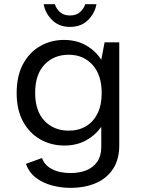

<svg xmlns="http://www.w3.org/2000/svg" viewBox="-20 -696 672 907"><path d="M312.1 191.4Q268.3 191.4 225.3 179.9Q182.3 168.5 149.6 143.6Q116.9 118.8 102.6 77.9L178.5 50.5Q189.6 83.7 225 102.6Q260.3 121.5 314.4 121.5Q354.4 121.5 387 108.8Q419.6 96.2 439 68.6Q458.4 41.1 458.4 -2.5V-96.7Q430.1 -56.7 386 -32.6Q341.8 -8.5 284.2 -8.5Q221.1 -8.5 169.8 -37.9Q118.5 -67.2 88.6 -122.5Q58.7 -177.8 58.7 -255.7Q58.7 -337.2 88.6 -392.9Q118.5 -448.7 169.4 -478Q220.3 -507.4 282.5 -507.4Q341.8 -507.4 387.1 -481.3Q432.3 -455.2 458.4 -413.5L474.1 -496H543.4V-9Q543.4 56.3 514.5 101.1Q485.6 145.9 433.5 168.7Q381.5 191.4 312.1 191.4ZM304.7 -78.8Q351.3 -78.8 386.3 -99.7Q421.3 -120.6 440.8 -160.1Q460.4 -199.6 460.4 -256.1Q460.4 -341.6 417.2 -389.5Q374 -437.4 304.7 -437.4Q234.9 -437.4 190.5 -391Q146.1 -344.6 146.1 -257.5Q146.1 -171.1 190.5 -124.9Q234.9 -78.8 304.7 -78.8ZM310.7 -568.9Q259.6 -568.9 227.1 -600.4Q194.6 -631.8 186.1 -676.1H239.6Q244.3 -657 262.1 -640Q279.8 -622.9 310.7 -622.9Q341.5 -622.9 359.3 -640Q377.1 -657 382.3 -676.1H435.8Q427.2 -631.8 395 -600.4Q362.7 -568.9 310.7 -568.9Z"/></svg>

Font: Atkinson Hyperlegible Mono ExtraLight
Style: Regular
Weight: 200
Monospace: yes
Designer: Elliott Scott, Megan Eiswerth, Linus Boman, Theodore Petrosky, Letters from Sweden
Foundry: Applied Design Works, Letters from Sweden
Version: Version 2.001